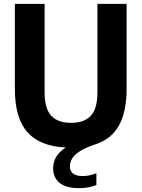

<svg xmlns="http://www.w3.org/2000/svg" viewBox="-20 -760 738 1001"><path d="M393 221Q324 221 290.5 193.2Q257 165.5 257 117Q257 86.5 272 59.5Q287 32.5 323 9Q187 2.5 122.2 -71.5Q57.5 -145.5 57.5 -296V-740H212.5V-279.5Q212.5 -194 247 -156.8Q281.5 -119.5 350.5 -119.5Q419.5 -119.5 453.8 -156.8Q488 -194 488 -279.5V-740H640V-296Q640 -179 601 -107.2Q562 -35.5 478.5 -8Q423 10.5 394 30Q365 49.5 354.8 69Q344.5 88.5 344.5 107.5Q344.5 158 413 158Q427.5 158 444.8 154.5Q462 151 482.5 143V204.5Q462.5 212.5 440.8 216.8Q419 221 393 221Z"/></svg>

Font: Encode Sans SmCnd
Style: Bold
Weight: 700
Width: 4
Designer: Multiple Designers
Foundry: Impallari Type
Version: Version 3.002; ttfautohint (v1.8.3) -l 8 -r 50 -G 200 -x 14 